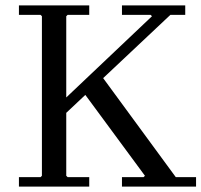

<svg xmlns="http://www.w3.org/2000/svg" viewBox="-20 -690 745 710"><path d="M160 -268 542 -630 537 -635H431V-670H665V-635H610L220 -268ZM50 0V-35H130L135 -40V-630L130 -635H50V-670H310V-635H230L225 -630V-40L230 -35H310V0ZM431 0V-35H511L516 -40L286 -352L352 -414L630 -35H705V0Z"/></svg>

Font: Brygada 1918
Style: Regular
Weight: 400
Designer: Mateusz Machalski | Borys Kosmynka | Przemek Hoffer
Foundry: NIEPODLEGLA 2018
Version: Version 3.006